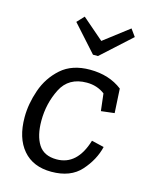

<svg xmlns="http://www.w3.org/2000/svg" viewBox="-105 -740 650 820"><g transform="rotate(15 220.0 -330.0)"><path d="M244 -519 139 -636 168 -667 263 -585 374 -670 397 -638 266 -519ZM250 -397Q170 -397 137 -331.5Q104 -266 104 -190Q104 -124 128.5 -85.5Q153 -47 209 -47Q300 -47 335 -163L390 -150Q376 -91 331 -40.5Q286 10 201 10Q120 10 75.5 -42Q31 -94 31 -186Q31 -245 52.5 -307Q74 -369 122 -411.5Q170 -454 249 -454Q334 -454 392 -409L398 -302L339 -295L330 -371Q296 -397 250 -397Z"/></g></svg>

Font: Zilla Slab
Style: Italic
Weight: 400
Italic angle: -6°
Designer: Typotheque.com
Foundry: Typotheque type foundry
Version: Version 1.1; 2017; ttfautohint (v1.6)